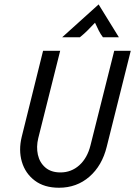

<svg xmlns="http://www.w3.org/2000/svg" viewBox="-20 -860 625 888"><path d="M252.8 8.3Q184.7 8.3 141 -24.7Q97.2 -57.6 81.2 -111.5Q65.3 -165.3 80.6 -227.8L179.2 -625H258.3L156.9 -220.8Q147.2 -180.6 155.2 -144.4Q163.2 -108.3 189.6 -85.4Q216 -62.5 259.7 -62.5Q309.7 -62.5 346.9 -95.8Q384 -129.2 398.6 -188.2L508.3 -625H584.7L473.6 -181.2Q452.1 -93.8 393.4 -42.7Q334.7 8.3 252.8 8.3ZM267.4 -687.5 436.1 -839.6 529.9 -687.5H456.2Q445.1 -702.1 437.2 -717.7Q429.2 -733.3 419.4 -754.9Q399.3 -733.3 383.3 -717.7Q367.4 -702.1 349.3 -687.5Z"/></svg>

Font: Afacad
Style: Italic
Weight: 400
Italic angle: -14°
Designer: Kristian Moeller
Foundry: Dicotype
Version: Version 1.000